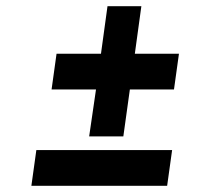

<svg xmlns="http://www.w3.org/2000/svg" viewBox="-20 -598 639 618"><path d="M81 0H518L534 -115H97ZM146 -310H289L267 -159H377L398 -310H540L556 -425H414L435 -578H326L305 -425H162Z"/></svg>

Font: Unageo
Style: SemiBold-Italic
Weight: 600
Designer: Richard Sepsi
Foundry: Richard Sepsi
Version: Version 2.000